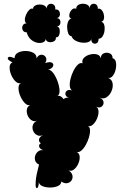

<svg xmlns="http://www.w3.org/2000/svg" viewBox="-20 -807 676 1028"><path d="M189 74Q173 67 168.5 53Q164 39 169 25Q174 11 186 2.5Q198 -6 213 -2Q192 -10 189.5 -22Q187 -34 199 -40Q187 -47 189 -61Q191 -75 212 -84Q193 -76 178.5 -83.5Q164 -91 157.5 -106.5Q151 -122 156 -137.5Q161 -153 180 -161Q163 -154 149 -163Q135 -172 128 -189Q121 -206 124 -222Q127 -238 144 -246Q129 -239 114 -254Q99 -269 89 -292Q79 -315 79 -336Q79 -357 94 -363Q79 -357 64.5 -370Q50 -383 40.5 -405Q31 -427 31.5 -447Q32 -467 47 -473Q17 -487 22.5 -498Q28 -509 58 -495Q58 -515 75.5 -524.5Q93 -534 116.5 -534Q140 -534 158 -524.5Q176 -515 176 -495Q186 -514 201.5 -514Q217 -514 225 -501Q233 -488 222 -469Q246 -478 257.5 -471.5Q269 -465 264 -452.5Q259 -440 235 -432Q246 -436 258 -424Q270 -412 279.5 -392.5Q289 -373 294.5 -351.5Q300 -330 298.5 -313.5Q297 -297 286 -293Q296 -296 305 -291Q314 -286 321 -276Q333 -289 353 -281Q333 -288 330.5 -301Q328 -314 338.5 -321.5Q349 -329 368 -322Q356 -327 354 -344.5Q352 -362 357.5 -384.5Q363 -407 373.5 -428Q384 -449 397 -461Q410 -473 422 -468Q417 -485 429.5 -497.5Q442 -510 461.5 -515Q481 -520 498 -516Q515 -512 520 -495Q520 -515 535.5 -521.5Q551 -528 567 -521.5Q583 -515 583 -495Q597 -492 600.5 -474.5Q604 -457 599.5 -436Q595 -415 584 -401Q573 -387 559 -390Q580 -381 583 -360.5Q586 -340 577 -319Q568 -298 551 -286.5Q534 -275 513 -284Q533 -275 534.5 -260.5Q536 -246 524.5 -236.5Q513 -227 493 -236Q507 -230 507.5 -211Q508 -192 499.5 -172Q491 -152 477 -139.5Q463 -127 449 -133Q461 -128 462 -111Q463 -94 456.5 -72Q450 -50 439 -30.5Q428 -11 414.5 0Q401 11 389 6Q405 13 406.5 31Q408 49 399.5 68.5Q391 88 376.5 100Q362 112 346 105Q364 116 367.5 131Q371 146 363.5 158Q356 170 341 173.5Q326 177 308 165Q308 181 290 189Q272 197 248 197Q224 197 206 189Q188 181 188 165Q188 187 182.5 196Q177 205 173 197Q169 189 171.5 159.5Q174 130 189 74ZM362 -614Q351 -614 345.5 -628Q340 -642 339.5 -660Q339 -678 345 -692Q351 -706 362 -706Q349 -712 351 -727.5Q353 -743 364 -754.5Q375 -766 388 -760Q388 -774 399 -780.5Q410 -787 424 -787Q438 -787 449 -780.5Q460 -774 460 -760Q460 -778 471 -784Q482 -790 493 -784Q504 -778 504 -760Q515 -763 523.5 -754Q532 -745 535.5 -731Q539 -717 536 -705Q533 -693 522 -690Q534 -688 538 -673.5Q542 -659 539.5 -641.5Q537 -624 528.5 -611.5Q520 -599 508 -600Q508 -582 498 -576Q488 -570 478 -576Q468 -582 468 -600Q468 -588 454.5 -582.5Q441 -577 422 -578.5Q403 -580 386 -588.5Q369 -597 362 -614ZM123 -634Q107 -634 101.5 -646Q96 -658 101.5 -670Q107 -682 123 -682Q113 -686 113 -700Q113 -714 120 -729.5Q127 -745 137 -754.5Q147 -764 157 -760Q157 -771 168 -777Q179 -783 193 -783Q207 -783 218 -777Q229 -771 229 -760Q231 -779 243 -784.5Q255 -790 266.5 -782.5Q278 -775 276 -756Q291 -758 297 -747Q303 -736 300 -724Q297 -712 283 -710Q297 -710 301.5 -699Q306 -688 301.5 -677Q297 -666 283 -666Q296 -665 299 -650Q302 -635 297 -620.5Q292 -606 279 -607Q281 -592 268 -585.5Q255 -579 241 -582Q227 -585 225 -600Q225 -587 212 -581Q199 -575 181 -578Q163 -581 146.5 -594.5Q130 -608 123 -634Z"/></svg>

Font: Rubik Bubbles
Style: Regular
Weight: 400
Designer: Hubert and Fischer, NaN
Foundry: Hubert and Fischer, NaN
Version: Version 2.200